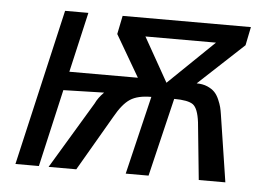

<svg xmlns="http://www.w3.org/2000/svg" viewBox="-41 -542 853 597"><g transform="rotate(5 385.0 -244.0)"><path d="M719.2 -487.8 707.5 -430.2 566.4 -298.8Q585.4 -298.8 600.1 -292.5Q614.7 -286.1 623 -277.3Q631.3 -268.6 637.2 -254.9Q643.1 -241.2 645.5 -231.7Q647.9 -222.2 649.9 -209L682.1 0H599.1L581.1 -178.7Q575.7 -221.7 560.1 -233.2Q544.4 -244.6 501 -244.6L442.4 0H371.1L429.7 -244.6Q387.2 -244.6 363.8 -229.2Q340.3 -213.9 316.9 -171.9L216.8 0H130.4L255.9 -209Q264.2 -227.1 282.2 -245.1L155.3 -241.7L100.1 0H26.9L139.2 -487.8H211.9L168.9 -300.3H382.8L307.1 -430.2L318.8 -487.8ZM472.7 -292.5 615.2 -430.2H395Z"/></g></svg>

Font: HK Grotesk Italic
Style: Regular
Weight: 400
Italic angle: -13°
Designer: Alfredo Marco Pradil and Stefan Peev
Foundry: Hanken Design Co.
Version: Version 1.000;PS 001.000;hotconv 1.0.88;makeotf.lib2.5.64775